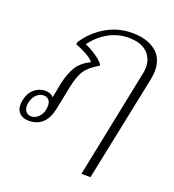

<svg xmlns="http://www.w3.org/2000/svg" viewBox="-149 -667 845 934"><g transform="rotate(20 273.5 -199.5)"><path d="M492 -395Q496 -411 496 -429Q496 -476 464 -506Q432 -536 368 -536Q315 -536 267.5 -510.5Q220 -485 182 -435Q209 -424 239 -404Q269 -384 282 -365L281 -359Q233 -332 213 -302Q193 -272 181 -214L156 -90Q135 10 48 10Q19 10 1.5 -5.5Q-16 -21 -16 -49Q-16 -63 -14 -71Q-6 -113 19.5 -134Q45 -155 75 -155Q105 -155 119 -137L134 -215Q146 -268 166.5 -302.5Q187 -337 236 -362Q221 -379 197.5 -392Q174 -405 139 -419L141 -431Q179 -490 241 -527Q303 -564 377 -564Q452 -564 497.5 -529.5Q543 -495 543 -428Q543 -410 538 -383L425 165H378ZM112 -91Q112 -110 102 -120.5Q92 -131 76 -131Q56 -131 39.5 -115.5Q23 -100 17 -73Q15 -61 15 -57Q15 -37 25.5 -25.5Q36 -14 52 -14Q75 -14 93.5 -35Q112 -56 112 -91Z"/></g></svg>

Font: Trirong ExtraLight
Style: Italic
Weight: 275
Italic angle: -12°
Designer: Katatrad Team
Foundry: CadsonDemak
Version: Version 1.003